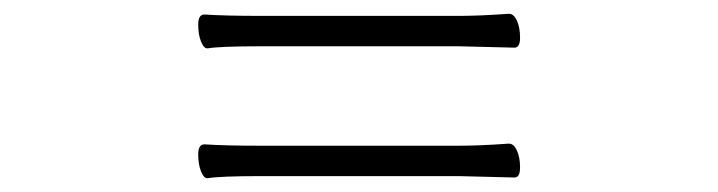

<svg xmlns="http://www.w3.org/2000/svg" viewBox="-20 -532 1040 278"><path d="M276 -511Q306 -509 358 -509H645Q674 -509 716 -512H717Q724 -512 728.5 -502Q733 -492 733 -477.5Q733 -463 725 -463L644 -465H357Q299 -465 281 -462H280Q275 -462 271 -472Q267 -482 267 -496.5Q267 -511 276 -511ZM276 -323Q306 -321 358 -321H645Q674 -321 716 -324H717Q724 -324 728.5 -314Q733 -304 733 -289.5Q733 -275 725 -275L644 -277H357Q299 -277 281 -274H280Q275 -274 271 -284Q267 -294 267 -308.5Q267 -323 276 -323Z"/></svg>

Font: LXGW WenKai Light
Style: Regular
Weight: 300
Designer: LXGW / Fontworks Inc.
Foundry: LXGW / Fontworks Inc.
Version: Version 1.501; October 10, 2024